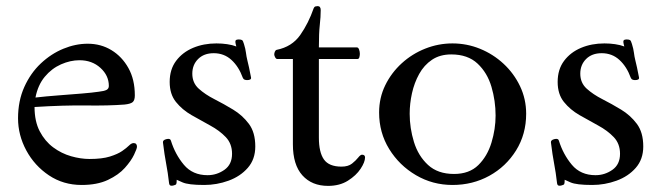

<svg xmlns="http://www.w3.org/2000/svg" viewBox="-20 -592 2157 628"><path d="M387 -250Q335 -246 262 -247Q189 -248 93 -242Q93 -195 110 -162.5Q127 -130 154 -110Q181 -90 212.5 -81Q244 -72 273 -72Q314 -72 339.5 -80Q365 -88 379.5 -98Q394 -108 402 -116Q410 -124 417 -124Q428 -124 428 -112Q428 -106 418.5 -86Q409 -66 388.5 -43Q368 -20 333 -3.5Q298 13 247 13Q187 13 140 -18.5Q93 -50 66 -100Q39 -150 39 -205Q39 -262 59.5 -307.5Q80 -353 113.5 -384.5Q147 -416 187 -432.5Q227 -449 267 -449Q310 -449 344.5 -428Q379 -407 400 -369.5Q421 -332 421 -280Q421 -264 414 -258Q407 -252 387 -250ZM240 -395Q210 -395 179.5 -381.5Q149 -368 126.5 -341Q104 -314 96 -273Q131 -277 171 -280Q211 -283 247 -286Q283 -289 303 -292Q321 -294 328.5 -298Q336 -302 336 -311Q336 -345 308.5 -370Q281 -395 240 -395Z M753 -440Q748 -457 751 -460Q754 -463 760 -463Q768 -463 771.5 -461Q775 -459 778 -448Q783 -432 784.5 -419.5Q786 -407 789 -395Q792 -382 794.5 -371.5Q797 -361 801 -339Q803 -330 788 -330Q784 -330 780 -331.5Q776 -333 774 -338Q761 -374 737 -396Q713 -418 679 -418Q647 -418 628 -399Q609 -380 609 -351Q609 -321 630 -302Q651 -283 681.5 -267.5Q712 -252 742.5 -233.5Q773 -215 794 -187Q815 -159 815 -113Q815 -71 790.5 -43Q766 -15 727.5 -1Q689 13 648 13Q596 13 577 4.5Q558 -4 558 -4Q558 7 556.5 10Q555 13 546 15Q542 16 538 15Q534 14 533 7Q529 -28 523.5 -56.5Q518 -85 513 -126Q512 -134 524.5 -137Q537 -140 539 -132Q553 -87 581.5 -53Q610 -19 659 -19Q689 -19 714 -36.5Q739 -54 739 -89Q739 -122 718.5 -143.5Q698 -165 667.5 -181.5Q637 -198 606.5 -215.5Q576 -233 555.5 -258.5Q535 -284 535 -324Q535 -365 556 -393Q577 -421 611.5 -435.5Q646 -450 688 -450Q706 -450 723 -447.5Q740 -445 753 -440Z M938 -399H887Q883 -399 880 -404.5Q877 -410 877 -414Q877 -418 879 -423Q881 -428 885 -429Q935 -439 962 -477.5Q989 -516 1006 -565Q1008 -570 1012 -571Q1016 -572 1019 -572Q1029 -572 1029 -559Q1029 -537 1026 -510.5Q1023 -484 1023 -437H1147Q1152 -437 1154.5 -430Q1157 -423 1157 -416Q1157 -411 1155.5 -405Q1154 -399 1149 -399H1023V-142Q1023 -94 1039.5 -70.5Q1056 -47 1097 -47Q1119 -47 1131.5 -57Q1144 -67 1151.5 -76.5Q1159 -86 1164 -86Q1174 -86 1174 -77Q1174 -62 1159.5 -40Q1145 -18 1118 -1Q1091 16 1053 16Q1000 16 969 -18.5Q938 -53 938 -120Z M1460 -450Q1507 -450 1550 -432.5Q1593 -415 1627 -383.5Q1661 -352 1681 -310Q1701 -268 1701 -220Q1701 -153 1668 -100Q1635 -47 1580.5 -17Q1526 13 1460 13Q1395 13 1340.5 -19Q1286 -51 1253 -104.5Q1220 -158 1220 -224Q1220 -272 1240 -313Q1260 -354 1294 -385Q1328 -416 1371 -433Q1414 -450 1460 -450ZM1456 -414Q1419 -414 1393 -396.5Q1367 -379 1351 -350Q1335 -321 1327.5 -287Q1320 -253 1320 -220Q1320 -173 1334 -127.5Q1348 -82 1380 -52.5Q1412 -23 1465 -23Q1515 -23 1544.5 -52Q1574 -81 1587.5 -125.5Q1601 -170 1601 -214Q1601 -262 1587.5 -308Q1574 -354 1542 -384Q1510 -414 1456 -414Z M2022 -440Q2017 -457 2020 -460Q2023 -463 2029 -463Q2037 -463 2040.5 -461Q2044 -459 2047 -448Q2052 -432 2053.5 -419.5Q2055 -407 2058 -395Q2061 -382 2063.5 -371.5Q2066 -361 2070 -339Q2072 -330 2057 -330Q2053 -330 2049 -331.5Q2045 -333 2043 -338Q2030 -374 2006 -396Q1982 -418 1948 -418Q1916 -418 1897 -399Q1878 -380 1878 -351Q1878 -321 1899 -302Q1920 -283 1950.5 -267.5Q1981 -252 2011.5 -233.5Q2042 -215 2063 -187Q2084 -159 2084 -113Q2084 -71 2059.5 -43Q2035 -15 1996.5 -1Q1958 13 1917 13Q1865 13 1846 4.5Q1827 -4 1827 -4Q1827 7 1825.5 10Q1824 13 1815 15Q1811 16 1807 15Q1803 14 1802 7Q1798 -28 1792.5 -56.5Q1787 -85 1782 -126Q1781 -134 1793.5 -137Q1806 -140 1808 -132Q1822 -87 1850.5 -53Q1879 -19 1928 -19Q1958 -19 1983 -36.5Q2008 -54 2008 -89Q2008 -122 1987.5 -143.5Q1967 -165 1936.5 -181.5Q1906 -198 1875.5 -215.5Q1845 -233 1824.5 -258.5Q1804 -284 1804 -324Q1804 -365 1825 -393Q1846 -421 1880.5 -435.5Q1915 -450 1957 -450Q1975 -450 1992 -447.5Q2009 -445 2022 -440Z"/></svg>

Font: Sedan
Style: Regular
Weight: 400
Designer: Sebastian Salazar
Foundry: Sebastian Salazar
Version: Version 1.100; ttfautohint (v1.8.4.7-5d5b)